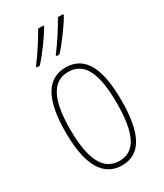

<svg xmlns="http://www.w3.org/2000/svg" viewBox="-194 -842 792 928"><g transform="rotate(-30 201.5 -378.0)"><path d="M321 -759V-766H292C273 -731 226 -656 192 -614V-606H208C246 -645 305 -729 321 -759ZM211 -759V-766H182C162 -731 118 -660 82 -614V-606H98C136 -645 195 -729 211 -759ZM357 -264C357 -433 315 -537 202 -537C96 -537 46 -444 46 -266C46 -80 100 10 204 10C306 10 357 -77 357 -264ZM72 -266C72 -424 110 -512 202 -512C298 -512 331 -418 331 -265C331 -94 291 -15 203 -15C113 -15 72 -102 72 -266Z"/></g></svg>

Font: Noto Sans Gurmukhi UI ExtraCondensed Thin
Style: Regular
Weight: 100
Width: 2
Designer: Jelle Bosma - Monotype Design Team
Foundry: Monotype Imaging Inc.
Version: Version 2.004